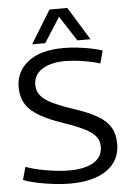

<svg xmlns="http://www.w3.org/2000/svg" viewBox="-61 -965 691 1019"><g transform="rotate(-5 284.5 -455.0)"><path d="M504 -679 486 -611Q450 -623 397.5 -631.5Q345 -640 300 -640Q223 -640 177.5 -610.5Q132 -581 132 -528Q132 -496 150.5 -472Q169 -448 211.5 -427Q254 -406 326 -382Q403 -357 449.5 -329.5Q496 -302 517 -266Q538 -230 538 -179Q538 -90 468 -40Q398 10 268 10Q231 10 185 4.5Q139 -1 96 -10Q53 -19 23 -31L42 -99Q72 -88 112.5 -79Q153 -70 195.5 -65Q238 -60 272 -60Q358 -60 404 -89Q450 -118 450 -172Q450 -206 428.5 -230Q407 -254 361.5 -275Q316 -296 242 -321Q135 -359 89 -404.5Q43 -450 43 -523Q43 -606 108.5 -658Q174 -710 300 -710Q335 -710 373.5 -705.5Q412 -701 446 -694Q480 -687 504 -679ZM134 -744 242 -920H337L445 -744H375L289 -877L204 -744Z"/></g></svg>

Font: Georama
Style: Regular
Weight: 400
Designer: Jean-Baptiste Levee
Foundry: Production Type
Version: Version 1.000